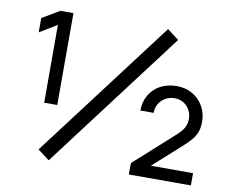

<svg xmlns="http://www.w3.org/2000/svg" viewBox="-79 -825 1118 926"><g transform="rotate(10 480.5 -362.0)"><path d="M214.5 0 157.5 -43.5 672 -723.5 728.5 -680ZM145 -270V-651L60 -599.5V-669.5L145 -720H209V-270ZM607 0 607.5 -56 804.5 -233.5Q828.5 -255 837.2 -274.2Q846 -293.5 846 -312.5Q846 -350 822 -375.2Q798 -400.5 761 -400.5Q735.5 -400.5 715.5 -388.5Q695.5 -376.5 684.5 -357.2Q673.5 -338 673.5 -317Q673.5 -315.5 673.5 -313.5H608.5Q608.5 -357 628.2 -390.2Q648 -423.5 682.5 -441.8Q717 -460 762 -460Q804.5 -460 838 -440.8Q871.5 -421.5 891.2 -388Q911 -354.5 911 -312Q911 -281.5 902.8 -260Q894.5 -238.5 878.5 -220.2Q862.5 -202 838.5 -180.5L704.5 -60H911V0Z"/></g></svg>

Font: Cns Manrope Med
Style: Regular
Weight: 500
Designer: Mikhail Sharanda
Foundry: Mikhail Sharanda
Version: Version 4.504